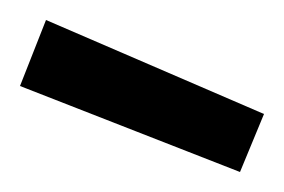

<svg xmlns="http://www.w3.org/2000/svg" viewBox="-21 -769 284 192"><path d="M25 -749 243 -655 219 -597 -1 -683Z"/></svg>

Font: TitilliumText22L Rg
Style: Regular
Weight: 400
Designer: Campivisivi
Foundry: Campivisivi
Version: 1.000